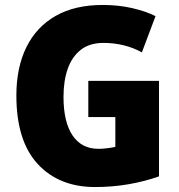

<svg xmlns="http://www.w3.org/2000/svg" viewBox="-20 -744 721 774"><path d="M336 -418H621V-33Q565 -13 499.5 -1.5Q434 10 363 10Q218 10 132 -83Q46 -176 46 -359Q46 -472 86.5 -554Q127 -636 204.5 -680Q282 -724 394 -724Q457 -724 512 -711.5Q567 -699 607 -679L552 -533Q482 -571 397 -571Q341 -571 305.5 -543Q270 -515 253 -466.5Q236 -418 236 -354Q236 -252 272.5 -198Q309 -144 377 -144Q393 -144 413 -146.5Q433 -149 445 -152V-272H336Z"/></svg>

Font: Noto Sans Hebrew SemiCondensed Black
Style: Regular
Weight: 900
Width: 4
Designer: Ben Nathan
Foundry: Google LLC
Version: Version 3.001; ttfautohint (v1.8.4.7-5d5b)